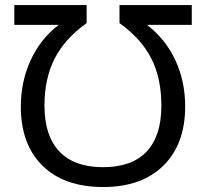

<svg xmlns="http://www.w3.org/2000/svg" viewBox="-20 -734 822 765"><path d="M391.1 -67.9Q505.4 -67.9 564.2 -130.1Q623 -192.4 623 -313Q623 -422.9 582.5 -501.7Q542 -580.6 456.1 -642.1V-713.9H744.1V-634.8H565.9Q639.6 -578.1 678.7 -494.1Q717.8 -410.2 717.8 -310.1Q717.8 -159.7 631.1 -74.2Q544.4 11.2 391.1 11.2Q235.8 11.2 149.4 -73.7Q63 -158.7 63 -309.1Q63 -409.2 102.1 -494.1Q141.1 -579.1 213.9 -634.8H37.1V-713.9H325.2V-642.1Q237.8 -579.6 197.5 -500Q157.2 -420.4 157.2 -313Q157.2 -192.9 216.6 -130.4Q275.9 -67.9 391.1 -67.9Z"/></svg>

Font: Noto Sans Southeast Asian
Style: Regular
Weight: 400
Designer: Monotype Design Team
Foundry: Monotype Imaging Inc.
Version: Version 1.06 uh; ttfautohint (v1.4.1)